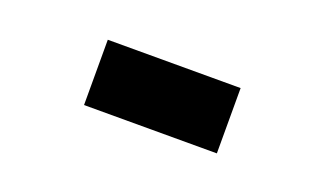

<svg xmlns="http://www.w3.org/2000/svg" viewBox="-31 -486 613 362"><g transform="rotate(20 275.0 -304.5)"><path d="M142 -238.5V-369.5H408.5V-238.5Z"/></g></svg>

Font: Trispace SemiCondensed
Style: Bold
Weight: 700
Width: 4
Designer: Tyler Finck
Foundry: Etcetera Type Company
Version: Version 1.210; ttfautohint (v1.8.3)